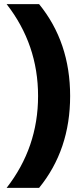

<svg xmlns="http://www.w3.org/2000/svg" viewBox="-20 -734 391 928"><path d="M164 -270Q164 -519 12 -714H169Q319 -530 319 -270Q319 -10 169 174H12Q164 -21 164 -270Z"/></svg>

Font: Prompt SemiBold
Style: Regular
Weight: 600
Designer: Katatrad Team
Foundry: CadsonDemak
Version: Version 1.000